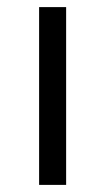

<svg xmlns="http://www.w3.org/2000/svg" viewBox="-20 -520 296 540"><path d="M90 0V-500H166V0Z"/></svg>

Font: Imprima
Style: Regular
Weight: 400
Version: Version 1.001